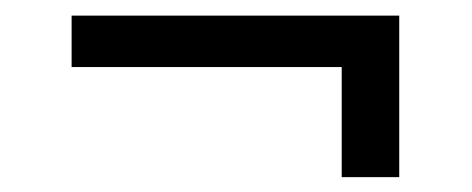

<svg xmlns="http://www.w3.org/2000/svg" viewBox="-20 -390 620 252"><path d="M504 -157.5H428.5V-302H74V-369.5H504Z"/></svg>

Font: Lato
Style: Regular
Weight: 400
Designer: Lukasz Dziedzic with Adam Twardoch and Botio Nikoltchev
Foundry: tyPoland Lukasz Dziedzic
Version: Version 2.010; 2014-09-01; http://www.latofonts.com/; ttfaut